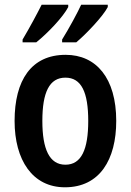

<svg xmlns="http://www.w3.org/2000/svg" viewBox="-20 -786 556 816"><path d="M438 -756V-766H325C310 -733 275 -668 244 -618V-606H304C347 -642 418 -717 438 -756ZM270 -756V-766H157C140 -732 107 -670 76 -618V-606H134C184 -646 249 -715 270 -756ZM474 -272C474 -454 389 -553 259 -553C113 -553 42 -445 42 -272C42 -106 118 10 256 10C404 10 474 -108 474 -272ZM160 -272C160 -394 190 -456 258 -456C326 -456 355 -394 355 -272C355 -151 326 -86 258 -86C190 -86 160 -152 160 -272Z"/></svg>

Font: Noto Sans Lao Condensed SemiBold
Style: Regular
Weight: 600
Width: 3
Designer: Monotype Design Team
Foundry: Monotype Imaging Inc.
Version: Version 2.003